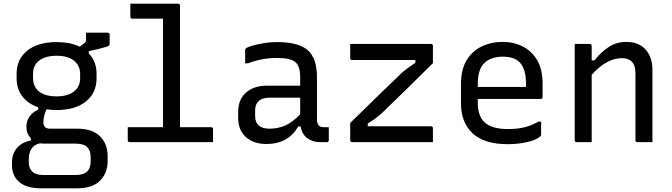

<svg xmlns="http://www.w3.org/2000/svg" viewBox="-20 -770 3640 1040"><path d="M287 -542Q360 -542 412 -517L439 -538Q446 -544 446 -555V-593H563Q574 -593 574 -582V-536Q574 -527 570.5 -523Q567 -519 553.5 -515.5Q540 -512 510 -504L461 -493V-481Q503 -437 503 -370V-346Q503 -267 445.5 -220.5Q388 -174 287 -174Q258 -174 232 -178Q215 -141 215 -108Q215 -73 251 -73H398Q481 -73 522 -31.5Q563 10 563 75V104Q563 167 522 208.5Q481 250 398 250H201Q124 250 84.5 216Q45 182 45 126V109Q45 63 72 31.5Q99 0 147 -9V-21Q123 -46 123 -84Q123 -115 140 -139Q157 -163 187 -176V-189Q131 -208 100.5 -248.5Q70 -289 70 -346V-370Q70 -449 127.5 -495.5Q185 -542 287 -542ZM287 -468Q227 -468 193 -442.5Q159 -417 159 -370V-346Q159 -308 184 -281Q217 -248 287 -248Q346 -248 380 -274Q414 -300 414 -346V-370Q414 -409 388 -435Q355 -468 287 -468ZM217 178H390Q433 178 453 158Q463 148 467 133.5Q471 119 471 103V80Q471 47 453 27.5Q435 8 390 8H218Q206 8 196 6Q162 15 149 38Q136 61 136 88V112Q136 140 154.5 159Q173 178 217 178Z M672 -81H863V-669H697Q686 -669 686 -680V-750H944Q955 -750 955 -739V-81H1123Q1134 -81 1134 -70V0H683Q672 0 672 -11Z M1697 -351V-126Q1697 -100 1707 -90Q1715 -81 1736 -81H1761V-11Q1761 0 1750 0H1715Q1674 0 1645 -21Q1616 -42 1608 -85H1595Q1570 -39 1526.5 -14.5Q1483 10 1423 10Q1353 10 1311.5 -28Q1270 -66 1270 -132V-164Q1270 -230 1312 -268Q1354 -306 1427 -306H1606V-352Q1606 -412 1579.5 -434Q1553 -456 1483 -456Q1438 -456 1400.5 -449Q1363 -442 1323 -427H1308V-499Q1308 -504 1311 -507Q1316 -513 1341.5 -521Q1367 -529 1404.5 -535.5Q1442 -542 1483 -542Q1596 -542 1646.5 -498.5Q1697 -455 1697 -351ZM1362 -142Q1362 -73 1440 -73Q1486 -73 1525 -90Q1564 -107 1606 -151V-241H1440Q1400 -241 1380 -221Q1362 -205 1362 -172Z M1877 -532H2314Q2325 -532 2325 -521V-428Q2242 -346 2175 -280Q2108 -214 2046 -155Q2012 -125 1972 -101V-86H2314Q2325 -86 2325 -75V0H1888Q1877 0 1877 -11V-104Q1961 -186 2028 -251.5Q2095 -317 2156 -375Q2174 -391 2191 -403Q2208 -415 2230 -430V-445H1888Q1877 -445 1877 -456Z M2703 -543Q2762 -543 2811 -518.5Q2860 -494 2889.5 -444.5Q2919 -395 2919 -318V-245Q2919 -234 2908 -234H2568V-211Q2568 -146 2602 -110Q2641 -71 2730 -71Q2783 -71 2821 -80.5Q2859 -90 2896 -111H2911V-40Q2911 -36 2907 -32Q2888 -13 2838 -1Q2788 11 2729 11Q2605 11 2541 -47Q2477 -105 2477 -211V-315Q2477 -393 2507.5 -443.5Q2538 -494 2589.5 -518.5Q2641 -543 2703 -543ZM2703 -463Q2639 -463 2603.5 -428.5Q2568 -394 2568 -316V-299H2829V-319Q2829 -398 2794 -433Q2778 -449 2755 -456Q2732 -463 2703 -463Z M3185 0H3104Q3093 0 3093 -11V-532H3174Q3185 -532 3185 -521V-443H3200Q3235 -488 3277.5 -515.5Q3320 -543 3373 -543Q3441 -543 3477.5 -501Q3514 -459 3514 -393V0H3433Q3422 0 3422 -11V-375Q3422 -455 3347 -455Q3309 -455 3267.5 -433Q3226 -411 3185 -365Z"/></svg>

Font: Recursive Mn Lnr St
Style: Regular
Weight: 400
Monospace: yes
Version: Version 1.079;hotconv 1.0.112;makeotfexe 2.5.65598; ttfautoh